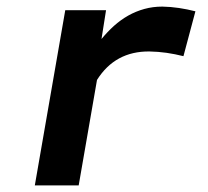

<svg xmlns="http://www.w3.org/2000/svg" viewBox="-20 -559 627 579"><path d="M469.7 -539.1Q495.1 -538.6 519.8 -534.9Q544.4 -531.2 569.3 -524.9L533.2 -389.6Q507.8 -396 482.4 -399.7Q457 -403.3 430.7 -403.8Q327.1 -404.8 272.5 -317.9L217.3 0H85L176.8 -528.3H299.8L286.1 -441.4Q303.7 -462.9 323.7 -481Q343.8 -499 366.7 -512Q389.6 -524.9 415.3 -532Q440.9 -539.1 469.7 -539.1Z"/></svg>

Font: TypoPRO Roboto Mono
Style: Bold Italic
Weight: 700
Designer: Google
Version: Version 2.000986; 2015; ttfautohint (v1.3)